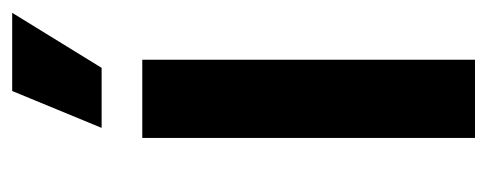

<svg xmlns="http://www.w3.org/2000/svg" viewBox="-256 -524 780 307"><g transform="rotate(-90 133.5 -370.0)"><path d="M67 0V-532H192V0ZM83 -597 142 -740H267L179 -597Z"/></g></svg>

Font: Mona Sans SemiBold
Style: Regular
Weight: 600
Designer: Deni Anggara
Foundry: GitHub
Version: Version 2.000;Glyphs 3.2.3 (3260)